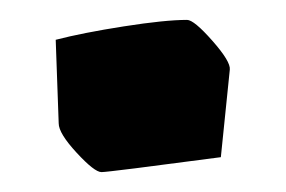

<svg xmlns="http://www.w3.org/2000/svg" viewBox="-20 -157 287 193"><path d="M39 -33 36 -117Q63 -124 104.5 -130.5Q146 -137 168 -137Q175 -137 193.5 -116Q212 -95 211 -87L202 1Q89 16 82 16Q75 16 57 -3.5Q39 -23 39 -33Z"/></svg>

Font: Grenze Black
Style: Regular
Weight: 900
Designer: Renata Polastri
Foundry: Omnibus-Type
Version: Version 1.002; ttfautohint (v1.8)